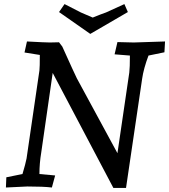

<svg xmlns="http://www.w3.org/2000/svg" viewBox="-20 -913 828 940"><path d="M788 -710 785 -657 707 -641Q683 -577 676 -528L597 7H535L238 -556L182 -167Q173 -113 173 -61L250 -54L234 5Q193 0 114 0L9 5L11 -45L90 -61Q105 -111 110 -137L173 -568Q175 -584 175 -644L100 -656L112 -710Q203 -705 224 -705L269 -706L285 -685Q345 -552 356 -530L555 -163L613 -558Q616 -582 616 -641L541 -647L555 -707L635 -705ZM589 -893 606 -854 422 -747 269 -854 296 -893 376 -852 434 -827Q478 -845 499 -852Z"/></svg>

Font: Andada
Style: Italic
Weight: 400
Italic angle: -8.29999°
Designer: Carolina Giovagnoli
Foundry: Carolina Giovagnoli
Version: Version 1.003